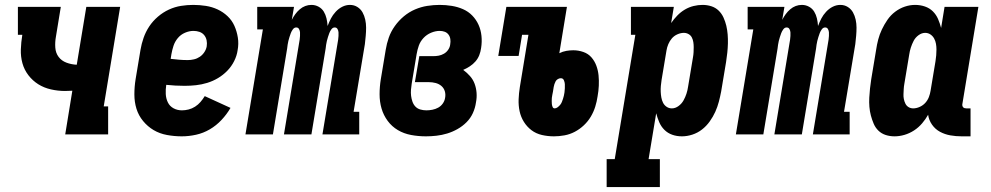

<svg xmlns="http://www.w3.org/2000/svg" viewBox="-20 -548 4040 783"><path d="M246 0 275 -178Q267 -178 260 -177.5Q253 -177 245 -177Q216 -177 187.5 -183.5Q159 -190 136 -204.5Q113 -219 96 -241Q79 -263 71.5 -290Q64 -317 65 -346.5Q66 -376 71 -406H53V-520H228L208 -398Q204 -376 205.5 -354Q207 -332 219 -316Q231 -300 251 -292.5Q271 -285 293 -284L332 -520H470L403 -114H421V0Z M721 8Q691 8 661 2.5Q631 -3 606.5 -17.5Q582 -32 563.5 -54.5Q545 -77 536.5 -104.5Q528 -132 528 -163Q528 -194 533 -225L553 -345Q557 -369 565.5 -393.5Q574 -418 588.5 -440Q603 -462 624 -480Q645 -498 669 -509Q693 -520 718 -524Q743 -528 768 -528Q794 -528 819.5 -524Q845 -520 867.5 -509.5Q890 -499 908 -482Q926 -465 936 -442.5Q946 -420 950 -394.5Q954 -369 949 -343Q946 -321 935 -299Q924 -277 907 -259.5Q890 -242 869 -229.5Q848 -217 825 -210Q802 -203 779 -200.5Q756 -198 733 -198Q714 -198 695.5 -199Q677 -200 658 -202Q655 -183 656 -164.5Q657 -146 664.5 -130.5Q672 -115 687.5 -106.5Q703 -98 722 -98Q735 -98 749 -101.5Q763 -105 775.5 -113Q788 -121 797.5 -132Q807 -143 815 -156L920 -108Q905 -82 883.5 -59Q862 -36 835.5 -20.5Q809 -5 779.5 1.5Q750 8 721 8ZM746 -303Q758 -303 771 -306Q784 -309 795 -316.5Q806 -324 813.5 -335.5Q821 -347 823 -359Q825 -372 822.5 -384Q820 -396 812.5 -405Q805 -414 793.5 -418Q782 -422 769 -422Q752 -422 734.5 -414.5Q717 -407 705 -392.5Q693 -378 687.5 -361Q682 -344 679 -327L676 -308Q692 -306 710 -304.5Q728 -303 746 -303Z M981 0 1052 -428H1029V-520H1179L1170 -467Q1176 -479 1184 -490Q1192 -501 1202.5 -510Q1213 -519 1225 -523.5Q1237 -528 1250 -528Q1266 -528 1279.5 -520.5Q1293 -513 1300.5 -500.5Q1308 -488 1311.5 -473Q1315 -458 1316 -442Q1322 -458 1329.5 -472.5Q1337 -487 1349 -500Q1361 -513 1376 -520.5Q1391 -528 1407 -528Q1424 -528 1437.5 -519.5Q1451 -511 1458.5 -497.5Q1466 -484 1469.5 -468Q1473 -452 1473 -435.5Q1473 -419 1471.5 -402Q1470 -385 1468 -368L1422 -92H1445V0H1295L1359 -386Q1360 -394 1360.5 -401.5Q1361 -409 1360.5 -416Q1360 -423 1356.5 -429.5Q1353 -436 1345 -436Q1337 -436 1331.5 -428.5Q1326 -421 1323 -413Q1320 -405 1317.5 -397Q1315 -389 1313 -381Q1311 -373 1310 -365.5Q1309 -358 1308 -350L1250 0H1138L1202 -386Q1203 -394 1203.5 -401.5Q1204 -409 1203.5 -416Q1203 -423 1199.5 -429.5Q1196 -436 1188 -436Q1180 -436 1174.5 -428.5Q1169 -421 1166 -413Q1163 -405 1160.5 -397Q1158 -389 1156 -381Q1154 -373 1153 -365.5Q1152 -358 1151 -350L1093 0Z M1717 8Q1686 8 1656.5 2.5Q1627 -3 1602.5 -17.5Q1578 -32 1561 -55Q1544 -78 1536 -105.5Q1528 -133 1528 -163.5Q1528 -194 1533 -225L1553 -345Q1557 -370 1565.5 -394.5Q1574 -419 1590 -441.5Q1606 -464 1627 -481.5Q1648 -499 1672.5 -509.5Q1697 -520 1722.5 -524Q1748 -528 1773 -528Q1798 -528 1822.5 -524Q1847 -520 1868.5 -510.5Q1890 -501 1906 -484.5Q1922 -468 1931.5 -447Q1941 -426 1943.5 -401.5Q1946 -377 1942 -352Q1940 -337 1934.5 -323Q1929 -309 1919 -297.5Q1909 -286 1896 -277.5Q1883 -269 1869 -263Q1884 -252 1896.5 -238Q1909 -224 1915.5 -206.5Q1922 -189 1923.5 -169.5Q1925 -150 1921 -130Q1918 -108 1908.5 -87Q1899 -66 1882.5 -49.5Q1866 -33 1845.5 -21.5Q1825 -10 1803.5 -3.5Q1782 3 1760 5.5Q1738 8 1717 8ZM1719 -98Q1731 -98 1743.5 -100.5Q1756 -103 1767 -109Q1778 -115 1785.5 -125.5Q1793 -136 1795 -148Q1798 -163 1794 -176Q1790 -189 1780 -197.5Q1770 -206 1756.5 -209.5Q1743 -213 1729 -213H1672L1690 -319H1747Q1758 -319 1769 -321Q1780 -323 1790.5 -329Q1801 -335 1808 -345.5Q1815 -356 1816 -367Q1818 -378 1816.5 -388.5Q1815 -399 1809 -407Q1803 -415 1793.5 -418.5Q1784 -422 1773 -422Q1756 -422 1738 -414.5Q1720 -407 1707 -393Q1694 -379 1688 -362Q1682 -345 1679 -327L1659 -207Q1657 -195 1656 -182Q1655 -169 1656.5 -157Q1658 -145 1662 -133.5Q1666 -122 1674 -113.5Q1682 -105 1694 -101.5Q1706 -98 1719 -98Z M2239 8Q2214 8 2190 2.5Q2166 -3 2147.5 -17Q2129 -31 2116.5 -51Q2104 -71 2099 -94.5Q2094 -118 2095 -143Q2096 -168 2100 -193L2135 -406H2109L2095 -320H2012L2045 -520H2292L2261 -331Q2275 -338 2289.5 -340.5Q2304 -343 2318 -343Q2339 -343 2359 -336Q2379 -329 2392 -314Q2405 -299 2412 -280Q2419 -261 2421 -240.5Q2423 -220 2422 -198.5Q2421 -177 2417 -155Q2414 -134 2407.5 -113Q2401 -92 2389.5 -72.5Q2378 -53 2361 -37Q2344 -21 2324 -10.5Q2304 0 2282 4Q2260 8 2239 8ZM2242 -106Q2248 -106 2254 -110.5Q2260 -115 2264.5 -120.5Q2269 -126 2271.5 -132.5Q2274 -139 2276 -145Q2278 -151 2279.5 -157.5Q2281 -164 2282 -171Q2283 -179 2283.5 -188Q2284 -197 2283.5 -205Q2283 -213 2279.5 -221Q2276 -229 2267 -229Q2261 -229 2255 -225.5Q2249 -222 2246 -216.5Q2243 -211 2241 -205Q2239 -199 2238 -193L2235 -174Q2234 -168 2232.5 -161.5Q2231 -155 2230.5 -149Q2230 -143 2230 -136.5Q2230 -130 2230.5 -124Q2231 -118 2233.5 -112Q2236 -106 2242 -106Z M2454 215V101H2487L2571 -406H2553V-520H2728L2717 -454Q2728 -470 2742 -484.5Q2756 -499 2773 -509Q2790 -519 2808.5 -523.5Q2827 -528 2845 -528Q2864 -528 2881 -522.5Q2898 -517 2910.5 -505Q2923 -493 2930.5 -476.5Q2938 -460 2942 -443Q2946 -426 2947.5 -407.5Q2949 -389 2948.5 -370.5Q2948 -352 2946 -333Q2944 -314 2941 -295L2921 -175Q2917 -154 2911.5 -133Q2906 -112 2897 -92Q2888 -72 2874.5 -53Q2861 -34 2843 -20Q2825 -6 2803.5 1Q2782 8 2761 8Q2740 8 2721.5 1.5Q2703 -5 2689.5 -18.5Q2676 -32 2668.5 -49.5Q2661 -67 2656 -86L2625 101H2671V215ZM2720 -106Q2734 -106 2747 -115.5Q2760 -125 2767.5 -138.5Q2775 -152 2779.5 -166Q2784 -180 2786 -194L2806 -314Q2808 -325 2808.5 -335.5Q2809 -346 2809 -356Q2809 -366 2807.5 -376Q2806 -386 2801.5 -395Q2797 -404 2788 -409Q2779 -414 2769 -414Q2756 -414 2742.5 -408Q2729 -402 2720 -391.5Q2711 -381 2705.5 -368Q2700 -355 2698 -342L2678 -222Q2676 -210 2675 -197.5Q2674 -185 2674.5 -173.5Q2675 -162 2677 -150.5Q2679 -139 2684 -129Q2689 -119 2698.5 -112.5Q2708 -106 2720 -106Z M2981 0 3052 -428H3029V-520H3179L3170 -467Q3176 -479 3184 -490Q3192 -501 3202.5 -510Q3213 -519 3225 -523.5Q3237 -528 3250 -528Q3266 -528 3279.5 -520.5Q3293 -513 3300.5 -500.5Q3308 -488 3311.5 -473Q3315 -458 3316 -442Q3322 -458 3329.5 -472.5Q3337 -487 3349 -500Q3361 -513 3376 -520.5Q3391 -528 3407 -528Q3424 -528 3437.5 -519.5Q3451 -511 3458.5 -497.5Q3466 -484 3469.5 -468Q3473 -452 3473 -435.5Q3473 -419 3471.5 -402Q3470 -385 3468 -368L3422 -92H3445V0H3295L3359 -386Q3360 -394 3360.5 -401.5Q3361 -409 3360.5 -416Q3360 -423 3356.5 -429.5Q3353 -436 3345 -436Q3337 -436 3331.5 -428.5Q3326 -421 3323 -413Q3320 -405 3317.5 -397Q3315 -389 3313 -381Q3311 -373 3310 -365.5Q3309 -358 3308 -350L3250 0H3138L3202 -386Q3203 -394 3203.5 -401.5Q3204 -409 3203.5 -416Q3203 -423 3199.5 -429.5Q3196 -436 3188 -436Q3180 -436 3174.5 -428.5Q3169 -421 3166 -413Q3163 -405 3160.5 -397Q3158 -389 3156 -381Q3154 -373 3153 -365.5Q3152 -358 3151 -350L3093 0Z M3628 8Q3609 8 3592 2.5Q3575 -3 3562.5 -15Q3550 -27 3543 -43.5Q3536 -60 3531.5 -77Q3527 -94 3525.5 -112.5Q3524 -131 3525 -149.5Q3526 -168 3528 -187Q3530 -206 3533 -225L3553 -345Q3556 -366 3561.5 -387Q3567 -408 3576.5 -428Q3586 -448 3599 -467Q3612 -486 3630.5 -500Q3649 -514 3670 -521Q3691 -528 3712 -528Q3733 -528 3752 -521.5Q3771 -515 3784.5 -501.5Q3798 -488 3805.5 -470.5Q3813 -453 3818 -434L3832 -520H3970L3905 -126Q3904 -122 3904.5 -118Q3905 -114 3907.5 -111Q3910 -108 3913.5 -107Q3917 -106 3921 -106H3938V8H3902Q3878 8 3855.5 4Q3833 0 3813.5 -10.5Q3794 -21 3781 -39.5Q3768 -58 3765 -80Q3755 -62 3740.5 -45Q3726 -28 3707.5 -16Q3689 -4 3668.5 2Q3648 8 3628 8ZM3704 -106Q3717 -106 3730.5 -112Q3744 -118 3753.5 -128.5Q3763 -139 3768 -152Q3773 -165 3775 -178L3795 -298Q3797 -310 3798 -322.5Q3799 -335 3799 -346.5Q3799 -358 3797 -369.5Q3795 -381 3789.5 -391Q3784 -401 3774.5 -407.5Q3765 -414 3753 -414Q3739 -414 3726 -404.5Q3713 -395 3706 -381.5Q3699 -368 3694.5 -354Q3690 -340 3688 -326L3668 -206Q3666 -195 3665.5 -184.5Q3665 -174 3664.5 -164Q3664 -154 3666 -144Q3668 -134 3672.5 -125Q3677 -116 3685.5 -111Q3694 -106 3704 -106Z"/></svg>

Font: Iosevka Curly Slab Heavy
Style: Italic
Weight: 900
Italic angle: -9°
Monospace: yes
Designer: Belleve Invis
Foundry: Belleve Invis
Version: Version 22.1.2; ttfautohint (v1.8.4)